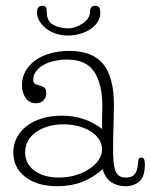

<svg xmlns="http://www.w3.org/2000/svg" viewBox="-20 -633 521 664"><path d="M333 -219Q333 -232 333.5 -244.5Q334 -257 334 -264Q334 -342 306 -384.5Q278 -427 212 -427Q190 -427 169 -422.5Q148 -418 131.5 -409Q115 -400 105 -387Q95 -374 95 -358Q95 -346 101 -343Q107 -340 115 -338Q123 -336 131.5 -331.5Q140 -327 140 -311Q140 -296 130.5 -286Q121 -276 104 -276Q81 -276 68.5 -294.5Q56 -313 56 -339Q56 -366 68.5 -387.5Q81 -409 102.5 -424.5Q124 -440 154 -448.5Q184 -457 220 -457Q299 -457 336.5 -412Q374 -367 374 -268Q374 -256 373.5 -237.5Q373 -219 372.5 -199Q372 -179 371.5 -158.5Q371 -138 371 -122Q371 -91 373 -71Q375 -51 380.5 -39.5Q386 -28 394.5 -23.5Q403 -19 415 -19Q429 -19 437 -23.5Q445 -28 449.5 -36Q454 -44 455.5 -54.5Q457 -65 458 -76Q459 -88 468 -88Q476 -88 478.5 -82Q481 -76 481 -65Q481 -22 462 -5.5Q443 11 414 11Q387 11 365.5 -2.5Q344 -16 335 -48Q303 -19 264.5 -4Q226 11 179 11Q109 11 67.5 -21Q26 -53 26 -106Q26 -133 38 -156.5Q50 -180 72 -197Q94 -214 125 -223.5Q156 -233 194 -233Q232 -233 267 -222Q302 -211 333 -187ZM67 -106Q67 -66 99.5 -42.5Q132 -19 184 -19Q214 -19 241 -27Q268 -35 288.5 -48.5Q309 -62 321 -79.5Q333 -97 333 -117Q333 -135 322.5 -151Q312 -167 294 -178.5Q276 -190 251.5 -196.5Q227 -203 199 -203Q171 -203 147 -196Q123 -189 105 -176.5Q87 -164 77 -146Q67 -128 67 -106ZM327 -589Q327 -571 317 -556Q307 -541 291 -531Q275 -521 255 -515.5Q235 -510 216 -510Q193 -510 173.5 -516.5Q154 -523 139.5 -534.5Q125 -546 116.5 -560Q108 -574 108 -589Q108 -613 125 -613Q136 -613 139 -607.5Q142 -602 142 -590Q142 -559 164.5 -547Q187 -535 216 -535Q229 -535 242.5 -540Q256 -545 267 -552.5Q278 -560 284.5 -570Q291 -580 291 -590Q291 -613 308 -613Q316 -613 321.5 -609Q327 -605 327 -589Z"/></svg>

Font: Life Savers
Style: Regular
Weight: 400
Designer: Pablo Impallari, Rodrigo Fuenzalida, Brenda Gallo
Foundry: Pablo Impallari, Rodrigo Fuenzalida, Brenda Gallo
Version: Version 3.001; ttfautohint (v0.95) -l 8 -r 50 -G 200 -x 14 -